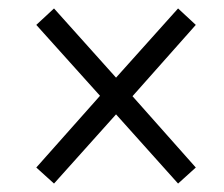

<svg xmlns="http://www.w3.org/2000/svg" viewBox="-20 -586 532 455"><path d="M66 -189 217 -359 66 -527 108 -566 255 -402 402 -566 444 -527 294 -358 444 -189 402 -151 255 -315 108 -151Z"/></svg>

Font: Noto Serif Narrow
Style: Italic
Weight: 400
Width: 4
Italic angle: -12°
Designer: Monotype Design Team
Foundry: Monotype Imaging Inc.
Version: Version 1.001